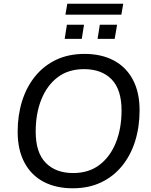

<svg xmlns="http://www.w3.org/2000/svg" viewBox="-20 -1004 811 1033"><path d="M371 9Q281 9 214.5 -26Q148 -61 111.5 -129.5Q75 -198 75 -295Q75 -384 99 -460.5Q123 -537 169.5 -594Q216 -651 282.5 -682.5Q349 -714 435 -714Q525 -714 591.5 -679Q658 -644 694.5 -576Q731 -508 731 -411Q731 -321 707 -244.5Q683 -168 636.5 -111Q590 -54 523.5 -22.5Q457 9 371 9ZM373 -73Q458 -73 515.5 -117Q573 -161 603.5 -237Q634 -313 634 -410Q634 -522 580.5 -577Q527 -632 432 -632Q348 -632 290.5 -588.5Q233 -545 202.5 -469Q172 -393 172 -296Q172 -183 226 -128Q280 -73 373 -73ZM332 -925 342 -984H643L633 -925ZM328 -795 340 -871H432L420 -795ZM505 -795 517 -871H610L597 -795Z"/></svg>

Font: Nunito Sans 12pt Medium
Style: Italic
Weight: 500
Italic angle: -9°
Designer: Vernon Adams
Foundry: Vernon Adams
Version: Version 3.101;gftools[0.9.27]